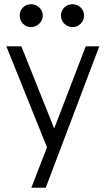

<svg xmlns="http://www.w3.org/2000/svg" viewBox="-20 -687 489 907"><path d="M127 -559Q104 -559 88.5 -575Q73 -591 73 -614Q73 -636 88.5 -651.5Q104 -667 127 -667Q149 -667 165.5 -651.5Q182 -636 182 -613Q182 -591 165.5 -575Q149 -559 127 -559ZM323 -559Q300 -559 284 -575Q268 -591 268 -614Q268 -636 284 -651.5Q300 -667 323 -667Q345 -667 361 -651.5Q377 -636 377 -613Q377 -591 361 -575Q345 -559 323 -559ZM385 -468H449L196 200H128L202 9L10 -468H81L236 -80Z"/></svg>

Font: Didact Gothic
Style: Regular
Weight: 400
Designer: Daniel Johnson
Foundry: Daniel Johnson
Version: Version 2.101;PS 002.101;hotconv 1.0.88;makeotf.lib2.5.64775